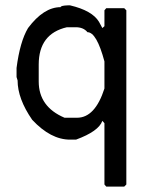

<svg xmlns="http://www.w3.org/2000/svg" viewBox="-20 -520 539 719"><path d="M234.4 -500H242.2Q325.2 -480.5 350.6 -438.5L363.3 -415L371.1 -421.9V-481.4L377.9 -489.3H445.3L453.1 -481.4V170.9L445.3 178.7H377.9L371.1 170.9V-58.6L363.3 -67.4Q349.6 -28.3 264.6 2.9H242.2Q169.9 2.9 100.6 -71.3Q45.9 -150.4 45.9 -218.8L42 -231.4V-265.6Q54.7 -364.3 85 -415Q143.6 -493.2 207 -493.2Q207 -499 234.4 -500ZM125 -278.3V-214.8Q125 -120.1 221.7 -79.1H268.6Q335.9 -79.1 371.1 -188.5V-290Q341.8 -399.4 307.6 -399.4Q292 -418.9 260.7 -418H230.5Q125 -393.6 125 -278.3Z"/></svg>

Font: Urdu Khush Khati
Style: Regular
Weight: 400
Version: Version 001.500